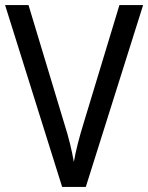

<svg xmlns="http://www.w3.org/2000/svg" viewBox="-20 -734 582 754"><path d="M542 -714H449L308 -249C291 -194 278 -144 270 -98C262 -144 250 -194 233 -247L92 -714H0L224 0H317Z"/></svg>

Font: Noto Sans Sinhala SemiCondensed
Style: Regular
Weight: 400
Width: 4
Designer: Jelle Bosma - Monotype Design Team
Foundry: Monotype Imaging Inc.
Version: Version 2.006